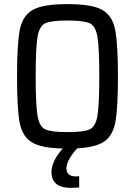

<svg xmlns="http://www.w3.org/2000/svg" viewBox="-20 -716 658 936"><path d="M304 104Q304 144 350 144Q360 144 366 143V198Q338 200 326 200Q231 200 231 122Q231 95 246 65Q261 35 286 8Q180 6 134 -23Q88 -52 75.5 -120Q63 -188 63 -344Q63 -505 77 -573Q91 -641 141 -668.5Q191 -696 309 -696Q427 -696 477 -668.5Q527 -641 541 -573Q555 -505 555 -344Q555 -194 543.5 -126.5Q532 -59 491.5 -28.5Q451 2 357 7Q337 27 320.5 54.5Q304 82 304 104ZM309 -72Q389 -72 417.5 -85.5Q446 -99 455 -151Q464 -203 464 -344Q464 -485 455 -537Q446 -589 417.5 -602.5Q389 -616 309 -616Q229 -616 200.5 -602.5Q172 -589 163 -537Q154 -485 154 -344Q154 -203 163 -151Q172 -99 200.5 -85.5Q229 -72 309 -72Z"/></svg>

Font: Saira Semi Condensed
Style: Regular
Weight: 400
Width: 4
Designer: Hector Gatti with collaboration of the Omnibus-Type team
Foundry: Omnibus-Type
Version: Version 1.001; ttfautohint (v1.8)